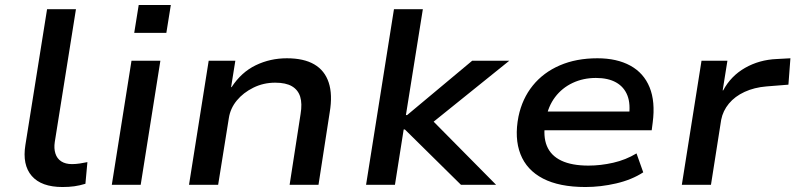

<svg xmlns="http://www.w3.org/2000/svg" viewBox="-20 -742 3194 771"><path d="M231 9Q146 9 107.5 -35.5Q69 -80 82 -160L169 -705H285L200 -172Q196 -146 202.5 -125.5Q209 -105 226 -94Q243 -83 269 -83Q284 -83 300.5 -85.5Q317 -88 331 -91L323 -4Q300 3 278.5 6Q257 9 231 9Z M519 -610 537 -722H666L648 -610ZM429 0 508 -498H624L545 0Z M739 0 818 -498H925L908 -392H910Q949 -452 1007 -480Q1065 -508 1132 -508Q1200 -508 1242 -483.5Q1284 -459 1300 -410.5Q1316 -362 1304 -291L1259 0H1143L1187 -284Q1194 -326 1185.5 -353.5Q1177 -381 1152.5 -395.5Q1128 -410 1085 -410Q1038 -410 997.5 -390Q957 -370 931 -338.5Q905 -307 899 -268L856 0Z M1450 0 1562 -705H1678L1610 -280H1615L1876 -498H2025L1701 -237L1699 -276L1972 0H1831L1606 -222H1601L1566 0Z M2331 9Q2226 9 2160.5 -25Q2095 -59 2070 -123Q2045 -187 2062 -274Q2077 -346 2119.5 -398.5Q2162 -451 2228 -479.5Q2294 -508 2379 -508Q2457 -508 2511 -478.5Q2565 -449 2588.5 -391.5Q2612 -334 2601 -250L2597 -219H2143L2154 -294H2529L2505 -271Q2513 -324 2499.5 -358.5Q2486 -393 2454 -411Q2422 -429 2373 -429Q2322 -429 2279.5 -409Q2237 -389 2209 -352Q2181 -315 2172 -263L2170 -252Q2160 -195 2176 -156Q2192 -117 2234 -97Q2276 -77 2343 -77Q2392 -77 2442.5 -88.5Q2493 -100 2536 -126L2563 -50Q2517 -20 2454.5 -5.5Q2392 9 2331 9Z M2718 0 2797 -498H2901L2882 -379H2884Q2915 -437 2972 -469.5Q3029 -502 3099 -505L3154 -508L3146 -402L3058 -395Q3009 -391 2970 -373Q2931 -355 2907 -326Q2883 -297 2876 -261L2835 0Z"/></svg>

Font: Nunito Sans 7pt SemiExpanded SemiBold
Style: Italic
Weight: 600
Width: 6
Italic angle: -9°
Designer: Vernon Adams
Foundry: Vernon Adams
Version: Version 3.101;gftools[0.9.27]